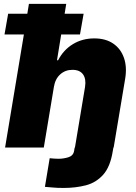

<svg xmlns="http://www.w3.org/2000/svg" viewBox="-20 -747 689 972"><path d="M358 0H359.4L410.5 -306.8Q416.9 -347.3 400.4 -370.4Q383.9 -393.5 346.6 -393.5Q310.4 -393.5 284.8 -370.4Q259.2 -347.3 252.8 -306.8L201.7 0H5.7L100.9 -572.4H2.8L21.3 -677.6H118.3L126.4 -727.3H315.3L307.2 -677.6H403.4L384.9 -572.4H289.8L268.5 -441.8H274.1Q300.8 -494 348.7 -523.3Q396.7 -552.6 457.4 -552.6Q514.9 -552.6 553.3 -526.3Q591.6 -500 607.6 -453.8Q623.6 -407.7 613.6 -348L555.4 0H554L551.1 17Q538.4 97.3 502.5 137.4Q466.6 177.6 414.8 191.1Q362.9 204.5 302.6 204.5Q268.5 204.5 246.4 202.2Q224.4 199.9 207.4 198.9L231.5 54Q243.3 55 253.6 55.9Q263.8 56.8 275.6 56.8Q301.1 56.8 326 49.2Q350.9 41.5 355.1 17Z"/></svg>

Font: Inter UI Black
Style: Italic
Weight: 900
Italic angle: -9.39999°
Designer: Rasmus Andersson
Foundry: rsms
Version: 3.2;8d6f07862